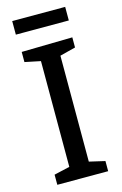

<svg xmlns="http://www.w3.org/2000/svg" viewBox="-129 -914 614 970"><g transform="rotate(-15 177.5 -429.0)"><path d="M311 -647 229 -626V-72L311 -53V0H45V-53L127 -72V-625L45 -642V-695L311 -700ZM316 -858V-787H39V-858Z"/></g></svg>

Font: Bitter Medium
Style: Regular
Weight: 500
Designer: Sol Matas, and Bitter project Authors
Foundry: Sol Matas
Version: Version 2.001